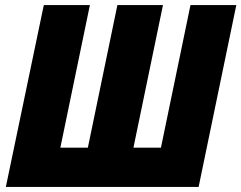

<svg xmlns="http://www.w3.org/2000/svg" viewBox="-20 -734 948 754"><path d="M760 0 908 -714H728L612 -154H504L620 -714H441L325 -154H217L333 -714H152L3 0Z"/></svg>

Font: Noto Sans Display SemiCondensed Black
Style: Italic
Weight: 900
Width: 4
Designer: Monotype Design team
Foundry: Monotype Imaging Inc.
Version: 1.000